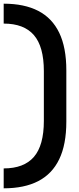

<svg xmlns="http://www.w3.org/2000/svg" viewBox="-20 -776 430 1042"><path d="M0 138Q110 138 164 75.5Q218 13 218 -120V-390Q218 -523 164 -585.5Q110 -648 0 -648V-756Q112 -756 187.5 -717Q263 -678 301.5 -598Q340 -518 340 -394V-116Q340 8 301.5 88Q263 168 187.5 207Q112 246 0 246Z"/></svg>

Font: Space 7353
Style: Regular
Weight: 400
Designer: Christine Claussen + Ruben Lyon  (Space 7353)
Version: Version 1.000;FEAKit 1.0